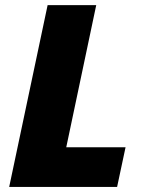

<svg xmlns="http://www.w3.org/2000/svg" viewBox="-20 -734 567 754"><path d="M167 -713.9H357.9L240.2 -155.8H473.1L439.9 0H16.1Z"/></svg>

Font: Open Sans Hebrew Extra Bold
Style: Italic
Weight: 800
Italic angle: -12°
Foundry: Ascender Corporation, Yanek Iontef
Version: Version 2.001;PS 002.001;hotconv 1.0.70;makeotf.lib2.5.58329